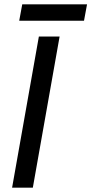

<svg xmlns="http://www.w3.org/2000/svg" viewBox="-20 -869 423 889"><path d="M160 -700H256L132 0H36ZM83 -849H383L369 -773H69Z"/></svg>

Font: Chakra Petch Medium
Style: Italic
Weight: 500
Italic angle: -10°
Designer: Katatrad Aksorn Co.,Ltd.
Foundry: Cadson Demak Co.,Ltd.
Version: Version 1.000; ttfautohint (v1.6)